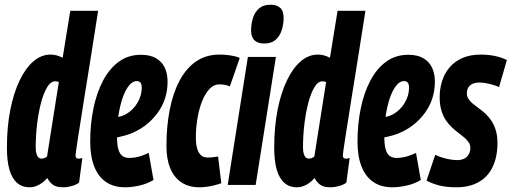

<svg xmlns="http://www.w3.org/2000/svg" viewBox="-20 -786 2174 816"><path d="M248.1 10Q230.7 10 218.6 5.9Q206.5 1.9 197.5 -6.9Q188.4 -15.7 180.5 -29.3Q172.1 -18.8 160.5 -10Q148.9 -1.2 134.9 4.4Q120.9 10 104.7 10Q74.1 10 52.7 -8.6Q31.3 -27.1 20.3 -64.2Q9.4 -101.3 9.4 -158.7Q9.4 -246.1 23.7 -318.8Q38 -391.4 63.4 -444.1Q88.7 -496.8 122.2 -525.4Q155.6 -554 194.6 -554Q208.4 -554 221 -550.6Q233.6 -547.2 246.3 -540.4L278.6 -740H397Q391.3 -703.4 384.2 -658.3Q377.1 -613.2 369.3 -563.6Q361.4 -514 353.3 -463.8Q345.1 -413.5 337.5 -365.6Q329.9 -317.6 323.3 -275.3Q316.6 -233 311.5 -200.4Q306.3 -167.7 303.7 -148.2Q301.1 -128.6 301.1 -125.9Q301.1 -119.2 303.7 -115.5Q306.2 -111.7 314.1 -111.7Q317.9 -111.7 321.9 -112.5Q325.8 -113.2 330 -114.8L316.1 -9.8Q304 -0.6 284.8 4.7Q265.5 10 248.1 10ZM156.5 -111.9Q163.3 -111.9 169.3 -114.4Q175.2 -116.9 179.9 -120.6L230 -437.3Q225.3 -439.2 222.1 -439.8Q218.8 -440.4 214.4 -440.4Q195.5 -440.4 180.5 -415.6Q165.4 -390.9 154.5 -349.7Q143.6 -308.5 137.7 -258.8Q131.7 -209.1 131.7 -158.2Q131.7 -145.4 134.4 -134.5Q137 -123.6 142.7 -117.8Q148.3 -111.9 156.5 -111.9Z M453.6 -284.8Q467.6 -285.2 484.5 -289.2Q501.4 -293.2 513.4 -299.6Q545.2 -317.4 563.6 -348.1Q582 -378.8 582.4 -411.6Q582.4 -428.6 576.9 -435Q571.4 -441.4 561.8 -441.4Q540.4 -441.8 521.6 -413.5Q502.8 -385.2 490.5 -333.1Q478.2 -281 477.4 -210.2Q477 -172.6 482.9 -151.8Q488.8 -131 500.6 -122.9Q512.4 -114.8 528.4 -114.8Q540.8 -114.8 553.9 -116.8Q567 -118.8 581.6 -123.8Q596.2 -128.8 612 -136.2L632.4 -21Q605.2 -4.8 572.7 2.6Q540.2 10 511.8 10Q463.6 10 430.5 -12.6Q397.4 -35.2 380.4 -78.6Q363.4 -122 363.4 -184.2Q363.4 -258 377 -324.6Q390.6 -391.2 417.7 -442.8Q444.8 -494.4 485.1 -523.8Q525.4 -553.2 579 -553.2Q618 -553.2 643.1 -538.6Q668.2 -524 680.2 -498.4Q692.2 -472.8 692.2 -439.2Q692.2 -363 648.4 -304.3Q604.6 -245.6 535.6 -218.2Q511.4 -209 484.8 -203.5Q458.2 -198 430.8 -197.6Z M827.4 10Q782.8 10 751.3 -10.8Q719.8 -31.6 703.6 -70.8Q687.4 -110 687.4 -165Q687.4 -248.6 701.3 -319.5Q715.2 -390.4 743.1 -443.1Q771 -495.8 813.3 -524.9Q855.6 -554 912.6 -554Q930 -554 945.2 -552.3Q960.4 -550.6 974 -547.7Q987.6 -544.8 999 -540L957 -419Q944 -424 933.8 -425.7Q923.6 -427.4 911 -427.4Q889 -427.4 870.6 -408.2Q852.2 -389 839.2 -356.5Q826.2 -324 819.3 -283.6Q812.4 -243.2 812.4 -200.2Q812.4 -175.2 817.4 -156.5Q822.4 -137.8 833.2 -127.2Q844 -116.6 861.8 -116.6Q869.8 -116.6 877.7 -117.1Q885.6 -117.6 893 -118.7Q900.4 -119.8 906.8 -120.8L920.6 -7.4Q908.8 -3 892.8 1.1Q876.8 5.2 860 7.6Q843.2 10 827.4 10Z M947.7 0 1033.5 -544H1152.6L1066.5 0ZM1129.9 -766Q1156.6 -766 1171.2 -752.4Q1185.7 -738.8 1185.4 -709Q1185.1 -681.6 1177 -656.8Q1168.8 -632.1 1151.1 -616.6Q1133.4 -601.1 1102.6 -601.1Q1075.5 -601.1 1061.1 -615Q1046.8 -629 1047.1 -658.8Q1047.7 -686.9 1055.7 -711.3Q1063.7 -735.7 1081.8 -750.9Q1099.8 -766 1129.9 -766Z M1384.1 10Q1366.7 10 1354.6 5.9Q1342.5 1.9 1333.5 -6.9Q1324.4 -15.7 1316.5 -29.3Q1308.1 -18.8 1296.5 -10Q1284.9 -1.2 1270.9 4.4Q1256.9 10 1240.7 10Q1210.1 10 1188.7 -8.6Q1167.3 -27.1 1156.3 -64.2Q1145.4 -101.3 1145.4 -158.7Q1145.4 -246.1 1159.7 -318.8Q1174 -391.4 1199.4 -444.1Q1224.7 -496.8 1258.2 -525.4Q1291.6 -554 1330.6 -554Q1344.4 -554 1357 -550.6Q1369.6 -547.2 1382.3 -540.4L1414.6 -740H1533Q1527.3 -703.4 1520.2 -658.3Q1513.1 -613.2 1505.3 -563.6Q1497.4 -514 1489.3 -463.8Q1481.1 -413.5 1473.5 -365.6Q1465.9 -317.6 1459.3 -275.3Q1452.6 -233 1447.5 -200.4Q1442.3 -167.7 1439.7 -148.2Q1437.1 -128.6 1437.1 -125.9Q1437.1 -119.2 1439.7 -115.5Q1442.2 -111.7 1450.1 -111.7Q1453.9 -111.7 1457.9 -112.5Q1461.8 -113.2 1466 -114.8L1452.1 -9.8Q1440 -0.6 1420.8 4.7Q1401.5 10 1384.1 10ZM1292.5 -111.9Q1299.3 -111.9 1305.3 -114.4Q1311.2 -116.9 1315.9 -120.6L1366 -437.3Q1361.3 -439.2 1358.1 -439.8Q1354.8 -440.4 1350.4 -440.4Q1331.5 -440.4 1316.5 -415.6Q1301.4 -390.9 1290.5 -349.7Q1279.6 -308.5 1273.7 -258.8Q1267.7 -209.1 1267.7 -158.2Q1267.7 -145.4 1270.4 -134.5Q1273 -123.6 1278.7 -117.8Q1284.3 -111.9 1292.5 -111.9Z M1589.6 -284.8Q1603.6 -285.2 1620.5 -289.2Q1637.4 -293.2 1649.4 -299.6Q1681.2 -317.4 1699.6 -348.1Q1718 -378.8 1718.4 -411.6Q1718.4 -428.6 1712.9 -435Q1707.4 -441.4 1697.8 -441.4Q1676.4 -441.8 1657.6 -413.5Q1638.8 -385.2 1626.5 -333.1Q1614.2 -281 1613.4 -210.2Q1613 -172.6 1618.9 -151.8Q1624.8 -131 1636.6 -122.9Q1648.4 -114.8 1664.4 -114.8Q1676.8 -114.8 1689.9 -116.8Q1703 -118.8 1717.6 -123.8Q1732.2 -128.8 1748 -136.2L1768.4 -21Q1741.2 -4.8 1708.7 2.6Q1676.2 10 1647.8 10Q1599.6 10 1566.5 -12.6Q1533.4 -35.2 1516.4 -78.6Q1499.4 -122 1499.4 -184.2Q1499.4 -258 1513 -324.6Q1526.6 -391.2 1553.7 -442.8Q1580.8 -494.4 1621.1 -523.8Q1661.4 -553.2 1715 -553.2Q1754 -553.2 1779.1 -538.6Q1804.2 -524 1816.2 -498.4Q1828.2 -472.8 1828.2 -439.2Q1828.2 -363 1784.4 -304.3Q1740.6 -245.6 1671.6 -218.2Q1647.4 -209 1620.8 -203.5Q1594.2 -198 1566.8 -197.6Z M1792.8 -18.6 1829.8 -128Q1843 -121.6 1859.1 -116.5Q1875.2 -111.4 1892 -108.5Q1908.8 -105.6 1923.4 -105.6Q1942.4 -105.6 1954.6 -112.7Q1966.8 -119.8 1972.9 -131.6Q1979 -143.4 1979 -157.2Q1979 -170.4 1971.9 -181.1Q1964.8 -191.8 1953.3 -201.4Q1941.8 -211 1927.8 -221.7Q1913.8 -232.4 1899.8 -245.4Q1885.8 -258.4 1874.3 -275.9Q1862.8 -293.4 1855.7 -317.4Q1848.6 -341.4 1848.6 -373.2Q1848.6 -408.8 1858.8 -441.4Q1869 -474 1890.5 -499.4Q1912 -524.8 1945.1 -539.4Q1978.2 -554 2023.6 -554Q2057.8 -554 2087.3 -547.2Q2116.8 -540.4 2134.2 -530.6L2101 -416Q2088 -421.8 2073.2 -426Q2058.4 -430.2 2044.3 -432.7Q2030.2 -435.2 2016.8 -435.2Q2000 -435.2 1987.9 -429.5Q1975.8 -423.8 1970 -413.5Q1964.2 -403.2 1964.2 -388.8Q1964.2 -375.4 1971.3 -365Q1978.4 -354.6 1989.9 -345Q2001.4 -335.4 2015.4 -325.4Q2029.4 -315.4 2043.2 -302.7Q2057 -290 2068.5 -272.7Q2080 -255.4 2087.1 -232.3Q2094.2 -209.2 2094.2 -178.2Q2094.2 -141 2086.2 -111Q2078.2 -81 2063.6 -58.4Q2049 -35.8 2027.8 -20.7Q2006.6 -5.6 1979.8 2.2Q1953 10 1921.4 10Q1878.2 10 1848.1 2.5Q1818 -5 1792.8 -18.6Z"/></svg>

Font: Georama ExtraCondensed Thin
Style: Italic
Weight: 100
Width: 2
Italic angle: -9°
Designer: Jean-Baptiste Levee
Foundry: Production Type
Version: Version 1.001